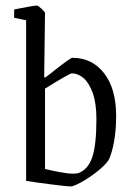

<svg xmlns="http://www.w3.org/2000/svg" viewBox="-20 -662 483 691"><path d="M74 -11V-589L31 -598V-628Q101 -642 113 -642Q117 -642 129.5 -630.5Q142 -619 142 -615L139 -384L143 -383Q162 -397 179 -411Q234 -454 240 -454Q312 -454 355 -398Q398 -342 398 -245Q398 -194 390.5 -152.5Q383 -111 371 -86Q358 -67 329.5 -44.5Q301 -22 273 -6.5Q245 9 234 9Q222 9 163 1.5Q104 -6 74 -11ZM327 -234Q327 -291 313.5 -328Q300 -365 280 -381.5Q260 -398 239 -398Q230 -398 142 -343V-54Q166 -48 195 -42.5Q224 -37 244 -37Q254 -37 262 -39Q297 -52 312 -96Q327 -140 327 -234Z"/></svg>

Font: Grenze Light
Style: Regular
Weight: 300
Designer: Renata Polastri
Foundry: Omnibus-Type
Version: Version 1.002; ttfautohint (v1.8)